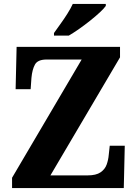

<svg xmlns="http://www.w3.org/2000/svg" viewBox="-20 -951 693 971"><path d="M41 0V-52L393 -650H216Q171 -650 157 -625Q143 -600 139 -557L135 -500H59L64 -714H587V-661L235 -64H423Q466 -64 488.5 -79.5Q511 -95 519.5 -119Q528 -143 530 -168L535 -214H611L606 0ZM253 -784Q267 -804 285.5 -829.5Q304 -855 321 -882Q338 -909 348 -931H515V-921Q506 -908 485 -888.5Q464 -869 436.5 -847Q409 -825 380.5 -805Q352 -785 328 -771H253Z"/></svg>

Font: Noto Serif Thai SemiCondensed ExtraBold
Style: Regular
Weight: 800
Width: 4
Designer: Monotype Design Team
Foundry: Monotype Imaging Inc.
Version: Version 2.002; ttfautohint (v1.8.4.7-5d5b)